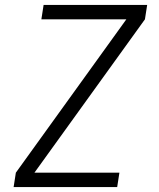

<svg xmlns="http://www.w3.org/2000/svg" viewBox="-20 -755 640 775"><path d="M35 0 44 -58 490 -677H147L156 -735H574L565 -677L119 -58H462L453 0Z"/></svg>

Font: Iosevka Aile Light
Style: Italic
Weight: 300
Italic angle: -9°
Designer: Belleve Invis
Foundry: Belleve Invis
Version: Version 31.1.0; ttfautohint (v1.8.4)